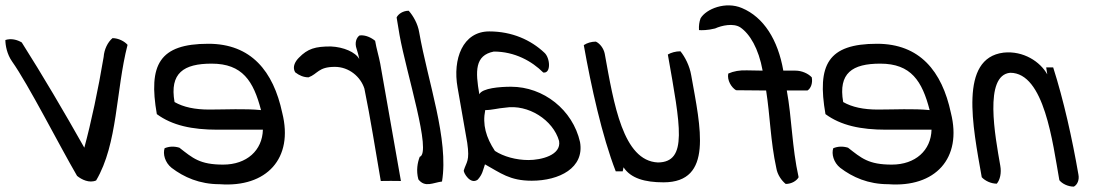

<svg xmlns="http://www.w3.org/2000/svg" viewBox="-86 -662 4072 715"><path d="M389 -495C345 -324 353 -127 272 10C247 21 218 7 201 -7C134 -122 20 -347 -41 -433C-60 -460 -66 -493 -66 -513C-44 -520 -22 -514 -5 -504C73 -381 153 -245 228 -112C253 -204 280 -330 300 -450C302 -478 315 -505 333 -520C355 -520 378 -508 389 -495Z M965 -242C1008 -72 907 37 732 24C657 24 599 -2 553 -37C528 -57 520 -89 527 -110C544 -117 562 -118 582 -112C632 -73 658 -49 745 -49C833 -49 891 -102 893 -179H724C629 -179 555 -195 498 -237C466 -421 507 -499 690 -499C849 -499 932 -397 965 -242ZM886 -252C858 -360 817 -425 702 -425C598 -425 545 -390 564 -282C597 -263 640 -254 693 -254C756 -254 825 -258 886 -252Z M1407 12C1381 11 1358 12 1332 12C1312 -103 1294 -220 1271 -332C1257 -376 1214 -413 1161 -413C1099 -413 1098 -387 1063 -374C1045 -374 1028 -381 1013 -393C1001 -414 1015 -435 1027 -447C1060 -481 1088 -489 1146 -489C1193 -487 1238 -468 1252 -442C1250 -454 1246 -467 1242 -480C1234 -502 1241 -522 1253 -530C1275 -533 1298 -521 1311 -510C1316 -480 1325 -452 1330 -425Z M1475 -542C1507 -359 1586 -142 1560 14C1527 18 1497 38 1472 6C1463 -27 1469 -57 1477 -78C1523 -92 1427 -391 1402 -531L1391 -597C1397 -610 1415 -622 1436 -622C1453 -603 1470 -573 1475 -542Z M2074 -133C2091 -37 1997 11 1894 11C1812 11 1778 -18 1720 -50C1712 -27 1711 -13 1693 7C1666 27 1640 -18 1641 -27C1651 -60 1664 -61 1654 -130L1618 -336C1599 -442 1637 -545 1736 -545C1821 -545 1891 -513 1941 -466C1963 -447 1967 -387 1937 -392C1895 -434 1831 -470 1753 -470C1682 -456 1684 -397 1699 -311C1710 -334 1776 -339 1817 -339C1938 -339 2047 -253 2074 -133ZM1996 -137C1974 -215 1881 -275 1795 -261C1768 -259 1746 -252 1721 -252C1710 -198 1724 -150 1757 -100C1789 -79 1836 -66 1882 -66C1929 -66 2005 -84 1996 -137Z M2488 -382C2523 -186 2571 17 2385 17C2315 17 2263 2 2236 -39L2233 -24H2207C2156 -155 2115 -342 2088 -494C2100 -502 2116 -507 2133 -507C2148 -500 2162 -482 2166 -462C2200 -274 2234 -63 2364 -57C2476 -58 2448 -192 2401 -459C2413 -466 2430 -471 2448 -471C2465 -450 2482 -417 2488 -382Z M2937 -374C2941 -353 2934 -333 2921 -325H2844C2863 -222 2863 -114 2888 -2C2881 11 2862 23 2840 23C2825 11 2809 -11 2805 -36C2783 -137 2782 -230 2767 -325C2729 -325 2693 -326 2655 -326C2638 -336 2621 -363 2626 -388C2646 -397 2669 -401 2696 -400C2716 -400 2734 -399 2754 -399C2739 -482 2706 -536 2671 -560C2645 -577 2601 -567 2577 -556C2550 -549 2525 -549 2517 -550C2516 -566 2518 -581 2523 -594C2544 -629 2616 -658 2677 -632C2758 -598 2811 -514 2831 -399H2876C2900 -399 2924 -388 2937 -374Z M3455 -242C3498 -72 3397 37 3222 24C3147 24 3089 -2 3043 -37C3018 -57 3010 -89 3017 -110C3034 -117 3052 -118 3072 -112C3122 -73 3148 -49 3235 -49C3323 -49 3381 -102 3383 -179H3214C3119 -179 3045 -195 2988 -237C2956 -421 2997 -499 3180 -499C3339 -499 3422 -397 3455 -242ZM3376 -252C3348 -360 3307 -425 3192 -425C3088 -425 3035 -390 3054 -282C3087 -263 3130 -254 3183 -254C3246 -254 3315 -258 3376 -252Z M3930 -12C3934 8 3926 26 3913 33C3891 33 3869 22 3859 9C3834 -131 3803 -391 3676 -391C3577 -382 3620 -154 3639 -45C3644 -18 3638 8 3626 22C3604 22 3582 11 3570 -2C3536 -194 3485 -445 3651 -466C3725 -474 3788 -432 3814 -385L3810 -411H3836C3875 -289 3907 -145 3930 -12Z"/></svg>

Font: Snowfall
Style: RevObl
Weight: 400
Designer: Jasper
Foundry: Cannot Into Space Fonts
Version: Version 0.9